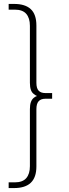

<svg xmlns="http://www.w3.org/2000/svg" viewBox="-20 -762 349 976"><path d="M24 194V165H55Q95 165 113.5 143.5Q132 122 132 83V-207Q132 -229 137 -243Q142 -257 152 -265Q159 -271 168 -274Q159 -278 152 -284Q142 -291 137 -305Q132 -319 132 -341V-631Q132 -670 113.5 -691.5Q95 -713 55 -713H24V-742H52Q108 -742 136.5 -715.5Q165 -689 165 -632V-341Q165 -313 176.5 -301Q188 -289 210 -289H245V-260H210Q188 -260 176.5 -247.5Q165 -235 165 -207V84Q165 140 136.5 167Q108 194 52 194Z"/></svg>

Font: Montserrat Thin ExtraLight
Style: Regular
Weight: 250
Version: Version 9.000